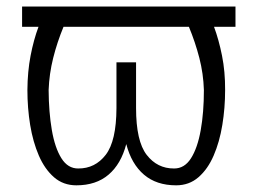

<svg xmlns="http://www.w3.org/2000/svg" viewBox="-20 -548 774 578"><path d="M688.9 -528.4V-467.3H624.3Q638.8 -428.3 648.4 -380.3Q658 -332.4 657.7 -277Q657.7 -223 649.3 -171.9Q641 -120.7 623.2 -79.7Q605.5 -38.7 577.4 -14.4Q549.4 9.9 510.3 9.9Q451 9.9 413.4 -22.2Q375.7 -54.3 360.1 -114.3Q344.5 -54.3 306.8 -22.2Q269.2 9.9 209.9 9.9Q170.5 9.9 142.6 -14.4Q114.7 -38.7 96.9 -79.7Q79.2 -120.7 70.8 -171.9Q62.5 -223 62.5 -277Q62.9 -332.7 72.1 -380.5Q81.3 -428.3 95.9 -467.3H46.5V-528.4ZM171.2 -467.3Q152 -420.8 140.1 -373.4Q128.2 -326 126.4 -277Q126.8 -210.6 136 -156.8Q145.2 -103 164.8 -71.7Q184.3 -40.5 215.6 -40.8Q266.3 -40.5 298.3 -82Q330.3 -123.6 330.6 -222.7V-360.4H389.6V-222.7Q389.6 -123.2 421.5 -81.9Q453.5 -40.5 503.9 -40.8Q535.2 -40.5 554.9 -71.4Q574.6 -102.3 584.2 -155.9Q593.8 -209.5 593.8 -277Q592.3 -326 580.1 -373.6Q567.8 -421.2 548.7 -467.3Z"/></svg>

Font: Inter Extra Light BETA
Style: Regular
Weight: 200
Designer: Rasmus Andersson
Foundry: rsms
Version: Version 3.011;git-f93a4a705